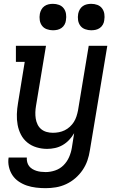

<svg xmlns="http://www.w3.org/2000/svg" viewBox="-20 -769 640 1002"><path d="M218 213Q193 213 168 210Q143 207 120.5 199.5Q98 192 78 178.5Q58 165 45 145.5Q32 126 26.5 101.5Q21 77 25 53H120Q119 65 122 77Q125 89 132 98Q139 107 149 113Q159 119 170 122.5Q181 126 193.5 127.5Q206 129 218 129Q243 129 268 120.5Q293 112 311.5 93.5Q330 75 340.5 51Q351 27 355 2L367 -74Q356 -55 341 -39Q326 -23 307 -12Q288 -1 267 3.5Q246 8 226 8Q198 8 171 0Q144 -8 123 -25Q102 -42 89.5 -66Q77 -90 72 -117.5Q67 -145 68 -173.5Q69 -202 74 -231L109 -446H63V-530H220L168 -217Q165 -200 164.5 -183Q164 -166 166.5 -150Q169 -134 176 -119.5Q183 -105 195 -95Q207 -85 223 -80.5Q239 -76 256 -76Q272 -76 287.5 -79Q303 -82 317.5 -89Q332 -96 344.5 -107.5Q357 -119 365.5 -132.5Q374 -146 379 -161.5Q384 -177 387 -192L443 -530H540L449 16Q445 43 436 69Q427 95 411 118.5Q395 142 373 161Q351 180 325 192Q299 204 272 208.5Q245 213 218 213ZM456 -611Q440 -611 424.5 -616.5Q409 -622 399.5 -634.5Q390 -647 387.5 -663.5Q385 -680 388 -697Q390 -708 396 -719Q402 -730 412 -737Q422 -744 433.5 -746.5Q445 -749 456 -749Q473 -749 488 -743.5Q503 -738 512.5 -725.5Q522 -713 524.5 -696.5Q527 -680 524 -663Q523 -652 517 -641Q511 -630 501 -623Q491 -616 479.5 -613.5Q468 -611 456 -611ZM256 -611Q240 -611 224.5 -616.5Q209 -622 199.5 -634.5Q190 -647 187.5 -663.5Q185 -680 188 -697Q190 -708 196 -719Q202 -730 212 -737Q222 -744 233.5 -746.5Q245 -749 256 -749Q273 -749 288 -743.5Q303 -738 312.5 -725.5Q322 -713 324.5 -696.5Q327 -680 324 -663Q323 -652 317 -641Q311 -630 301 -623Q291 -616 279.5 -613.5Q268 -611 256 -611Z"/></svg>

Font: Iosevka Slab Medium Extended
Style: Italic
Weight: 500
Width: 7
Italic angle: -9°
Monospace: yes
Designer: Belleve Invis
Foundry: Belleve Invis
Version: Version 11.1.0; ttfautohint (v1.8.3)